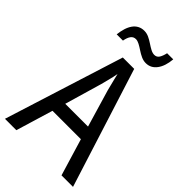

<svg xmlns="http://www.w3.org/2000/svg" viewBox="-270 -997 1085 1085"><g transform="rotate(45 272.0 -455.0)"><path d="M452 0 385 -222H158L91 0H0L226 -716H317L544 0ZM297 -524Q294 -536 289 -555.5Q284 -575 279 -595.5Q274 -616 271 -629Q266 -601 258.5 -572.5Q251 -544 246 -524L181 -301H363ZM435 -910Q430 -852 405 -818.5Q380 -785 340 -785Q321 -785 302.5 -793.5Q284 -802 267 -813.5Q250 -825 234 -833.5Q218 -842 205 -842Q186 -842 175 -827Q164 -812 159 -784H109Q112 -811 119 -834Q126 -857 138 -874Q150 -891 167 -900Q184 -909 205 -909Q225 -909 243 -900.5Q261 -892 278 -880.5Q295 -869 311 -860.5Q327 -852 341 -852Q360 -852 370 -867.5Q380 -883 386 -910Z"/></g></svg>

Font: Noto Sans Display SemiCondensed
Style: Regular
Weight: 400
Width: 4
Version: Version 2.003